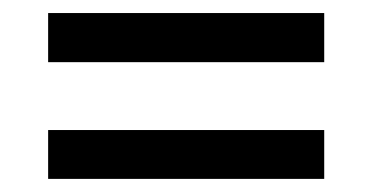

<svg xmlns="http://www.w3.org/2000/svg" viewBox="-20 -360 562 290"><path d="M52.7 -266.1H469.7V-340.3H52.7ZM52.7 -89.8H469.7V-163.6H52.7Z"/></svg>

Font: SG Kara SemiBold
Style: Regular
Weight: 400
Designer: Damoon Khanjanzadeh
Version: Version 1.000